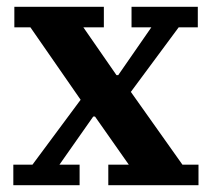

<svg xmlns="http://www.w3.org/2000/svg" viewBox="-20 -542 622 562"><path d="M19 -60H75L216 -250L69 -462H22V-522H284V-462H224L321 -322H326L423 -462H365V-522H559V-462H503L363 -273L514 -60H561V0H297V-60H357L258 -201H253L154 -60H213V0H19Z"/></svg>

Font: IBM Plex Serif SemiBold
Style: Regular
Weight: 600
Designer: Mike Abbink, Paul van der Laan, Pieter van Rosmalen
Foundry: Bold Monday
Version: Version 2.5